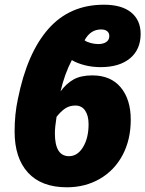

<svg xmlns="http://www.w3.org/2000/svg" viewBox="-20 -785 617 815"><path d="M42 -227Q42 -301 56 -365Q95 -560 185.5 -662.5Q276 -765 421 -765Q497 -765 537 -732Q577 -699 577 -641Q577 -575 532 -537.5Q487 -500 407 -500Q371 -500 338.5 -508.5Q306 -517 285 -530Q254 -471 237 -397Q261 -430 292 -447.5Q323 -465 372 -465Q450 -465 492.5 -414Q535 -363 535 -277Q535 -192 500.5 -127Q466 -62 404 -26Q342 10 264 10Q156 10 99 -52Q42 -114 42 -227ZM444 -632Q444 -645 435 -652.5Q426 -660 409 -660Q364 -660 339 -614Q348 -607 364.5 -602.5Q381 -598 397 -598Q419 -598 431.5 -607Q444 -616 444 -632ZM356 -258Q356 -294 341.5 -315.5Q327 -337 300 -337Q275 -337 256.5 -324.5Q238 -312 220 -289Q213 -245 213 -219Q213 -122 273 -122Q309 -122 332.5 -160.5Q356 -199 356 -258Z"/></svg>

Font: Noto Sans Display Black
Style: Italic
Weight: 900
Italic angle: -12°
Designer: Monotype Design team
Foundry: Monotype Imaging Inc.
Version: Version 1.000